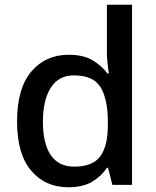

<svg xmlns="http://www.w3.org/2000/svg" viewBox="-20 -780 660 810"><path d="M268 10Q171 10 111.5 -60Q52 -130 52 -268Q52 -407 112 -478Q172 -549 270 -549Q331 -549 370 -526Q409 -503 433 -470H439Q437 -483 434 -510Q431 -537 431 -558V-760H537V0H454L436 -72H431Q408 -37 369 -13.5Q330 10 268 10ZM293 -77Q371 -77 403 -120.5Q435 -164 435 -251V-267Q435 -361 404.5 -411.5Q374 -462 292 -462Q227 -462 194 -409.5Q161 -357 161 -266Q161 -175 194 -126Q227 -77 293 -77Z"/></svg>

Font: Noto Sans Gurmukhi UI Medium
Style: Regular
Weight: 500
Designer: Jelle Bosma - Monotype Design Team
Foundry: Monotype Imaging Inc.
Version: Version 2.004; ttfautohint (v1.8.4.7-5d5b)